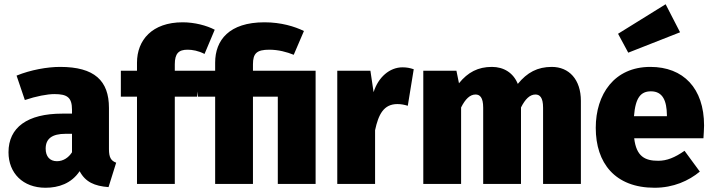

<svg xmlns="http://www.w3.org/2000/svg" viewBox="-20 -866 3357 904"><path d="M493 -164V-358C493 -486 425 -551 263 -551C203 -551 124 -537 58 -510L97 -395C150 -413 203 -423 236 -423C297 -423 319 -407 319 -349V-331H273C109 -331 20 -266 20 -149C20 -51 88 18 194 18C256 18 316 -2 355 -60C382 -9 425 10 491 15L527 -100C503 -109 493 -124 493 -164ZM248 -107C214 -107 195 -130 195 -166C195 -213 225 -236 289 -236H319V-149C303 -124 278 -107 248 -107Z M863 -632C886 -632 914 -627 943 -612L991 -726C953 -746 896 -761 840 -761C696 -761 625 -677 625 -571V-533H549V-411H625V0H803V-411H908L928 -533H803V-563C803 -614 821 -632 863 -632Z M1225 -761C1059 -761 993 -677 993 -571V-533H912V-411H993V0H1171V-411H1288V0H1466V-533H1171V-563C1171 -615 1189 -632 1248 -632C1291 -632 1331 -621 1363 -608L1411 -720C1368 -741 1304 -761 1225 -761Z M1875 -549C1815 -549 1761 -503 1739 -432L1724 -533H1568V0H1746V-253C1762 -328 1787 -376 1851 -376C1869 -376 1883 -373 1900 -368L1928 -540C1910 -546 1895 -549 1875 -549Z M2578 -551C2511 -551 2462 -525 2418 -471C2397 -523 2352 -551 2296 -551C2231 -551 2183 -526 2141 -474L2129 -533H1973V0H2151V-360C2171 -400 2193 -421 2219 -421C2239 -421 2255 -408 2255 -359V0H2433V-360C2453 -400 2475 -421 2501 -421C2521 -421 2537 -408 2537 -359V0H2715V-391C2715 -492 2659 -551 2578 -551Z M3182 -714 3114 -846 2890 -707 2938 -618ZM3295 -275C3295 -451 3197 -551 3042 -551C2872 -551 2785 -422 2785 -264C2785 -99 2875 18 3062 18C3151 18 3223 -15 3275 -58L3203 -156C3157 -124 3120 -109 3079 -109C3017 -109 2976 -129 2966 -215H3292C3293 -233 3295 -258 3295 -275ZM3120 -319H2965C2972 -408 2998 -436 3045 -436C3102 -436 3119 -389 3120 -325Z"/></svg>

Font: Fira Sans ExtraBold
Style: Regular
Weight: 800
Designer: bBox Type GmbH & Carrois Corporate GbR & Edenspiekermann AG
Foundry: bBox Type GmbH & Carrois Corporate GbR & Edenspiekermann AG
Version: Version 4.300;PS 004.300;hotconv 1.0.88;makeotf.lib2.5.64775